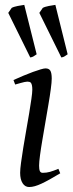

<svg xmlns="http://www.w3.org/2000/svg" viewBox="-20 -732 292 772"><path d="M222.2 -35.2Q199.2 -21.5 180.9 -11.2Q162.6 -1 147.5 6.1Q132.3 13.2 120.1 16.6Q107.9 20 97.2 20Q80.6 20 70.8 4.6Q61 -10.7 61 -37.1Q61 -51.8 64.7 -78.9Q68.4 -106 73.7 -138.9Q79.1 -171.9 85.4 -207.8Q91.8 -243.7 97.2 -276.1Q102.5 -308.6 106.2 -334Q109.9 -359.4 109.9 -371.1Q109.9 -382.3 108.4 -388.9Q106.9 -395.5 104.5 -398.7Q102.1 -401.9 98.1 -402.8Q94.2 -403.8 89.8 -403.8Q85.9 -403.8 77.9 -402.1Q69.8 -400.4 61.5 -397.9Q52.2 -395.5 41 -392.1L34.2 -410.2Q54.7 -419.4 75 -428Q95.2 -436.5 112.8 -442.9Q130.4 -449.2 143.6 -453.1Q156.7 -457 163.1 -457Q176.8 -457 182.4 -447.8Q188 -438.5 188 -416Q188 -401.9 184.3 -374.3Q180.7 -346.7 174.8 -312.5Q168.9 -278.3 162.6 -241Q156.2 -203.6 150.4 -169.4Q144.5 -135.3 140.9 -107.7Q137.2 -80.1 137.2 -65.9Q137.2 -50.8 140.4 -43.9Q143.6 -37.1 151.9 -37.1Q167 -37.1 180.9 -41Q194.8 -44.9 214.8 -53.2ZM138.2 -680.2 151.9 -700.2Q155.8 -702.6 162.4 -704.6Q168.9 -706.5 176.3 -708Q183.6 -709.5 190.7 -710.4Q197.8 -711.4 202.6 -712.4L252 -513.7Q243.7 -507.8 238.8 -504.9Q233.9 -502 226.6 -501ZM13.2 -680.2 26.9 -700.2Q30.8 -702.6 37.4 -704.6Q43.9 -706.5 51.3 -708Q58.6 -709.5 65.7 -710.4Q72.8 -711.4 77.6 -712.4L127.4 -513.7Q119.1 -507.8 114 -504.9Q108.9 -502 101.6 -501Z"/></svg>

Font: Gentium Plus
Style: Italic
Weight: 400
Italic angle: -8°
Designer: J. Victor Gaultney, Annie Olsen, Iska Routamaa
Foundry: SIL International
Version: Version 1.510